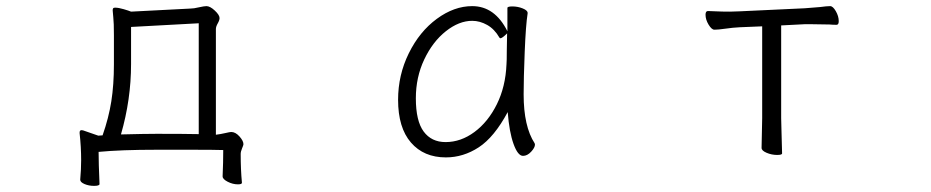

<svg xmlns="http://www.w3.org/2000/svg" viewBox="-20 -501 3040 627"><path d="M757 101Q740 101 723.5 92.5Q707 84 707 75V74Q709 30 709 -11Q680 -12 606 -12H493Q375 -12 302 -5Q302 31 305 100Q305 106 287 106Q270 106 256 100Q242 94 242 86V85Q245 52 245 22Q245 -21 240 -66V-68Q240 -72 241.5 -74Q243 -76 247 -76L252 -75Q264 -71 301 -58L315 -59Q335 -116 343.5 -170Q352 -224 352 -291V-386Q352 -427 350 -444L348 -467Q348 -472 349.5 -474Q351 -476 356 -476Q367 -476 384 -471Q401 -466 408 -463L601 -473Q613 -473 629 -477Q647 -481 654 -481Q666 -481 681.5 -466.5Q697 -452 697 -442Q697 -435 691 -424.5Q685 -414 685 -406V-61Q701 -63 716 -66.5Q731 -70 735 -70Q749 -70 762 -55.5Q775 -41 775 -30Q775 -27 770.5 -16.5Q766 -6 766 2Q766 53 770 95V96Q770 101 757 101ZM492 -64Q582 -64 629 -63V-425L408 -413V-292Q408 -176 375 -62Q454 -64 492 -64Z M1690 -193Q1690 -88 1726 -33Q1727 -30 1727 -29Q1727 -19 1714.5 -5.5Q1702 8 1688 8Q1671 8 1657 -31Q1643 -70 1638 -135Q1594 -53 1543.5 -20Q1493 13 1436 13Q1364 13 1322 -35.5Q1280 -84 1280 -175Q1280 -256 1315 -327Q1350 -398 1406.5 -439.5Q1463 -481 1522 -481Q1596 -481 1637 -399V-475Q1637 -480 1653 -480Q1671 -480 1687 -473.5Q1703 -467 1703 -459V-457Q1697 -419 1693.5 -331.5Q1690 -244 1690 -193ZM1435 -37Q1485 -37 1529.5 -70Q1574 -103 1602.5 -160.5Q1631 -218 1634 -291Q1635 -301 1635 -335L1636 -392Q1620 -376 1614 -376Q1613 -376 1611 -378Q1595 -406 1571 -419.5Q1547 -433 1522 -433Q1479 -433 1436 -399Q1393 -365 1365.5 -307Q1338 -249 1338 -180Q1338 -106 1363.5 -71.5Q1389 -37 1435 -37Z M2346 -407Q2325 -404 2313 -404Q2304 -404 2294 -420.5Q2284 -437 2284 -453Q2284 -465 2292 -465Q2300 -465 2318 -464Q2336 -463 2364 -463L2395 -464L2608 -474L2658 -478Q2680 -481 2691 -481Q2700 -481 2709.5 -464.5Q2719 -448 2719 -432Q2719 -420 2712 -420Q2699 -420 2689 -421L2626 -422H2609L2531 -418V-115L2532 -75L2534 0Q2534 5 2518 5Q2500 5 2483.5 -2Q2467 -9 2467 -18L2469 -115V-415L2396 -412Q2374 -411 2346 -407Z"/></svg>

Font: JyunsaiKaai Light
Style: Regular
Weight: 300
Designer: Fontworks Inc.
Version: Version 0.030;April 7, 2024;FontCreator 14.0.0.2901 64-bit